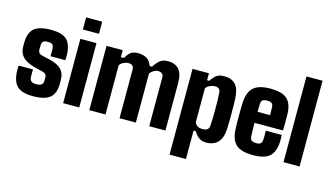

<svg xmlns="http://www.w3.org/2000/svg" viewBox="-107 -1165 2976 1730"><g transform="rotate(15 1381.0 -300.0)"><path d="M229 10Q126.5 10 82.5 -31.5Q38.5 -73 34 -168Q33.5 -186.5 34 -202.2Q34.5 -218 35 -223H169Q167.5 -194 168 -178.5Q168.5 -163 169 -151Q170.5 -124 185.5 -113Q200.5 -102 229 -102Q263.5 -102 279.2 -113.5Q295 -125 295 -152Q295 -164.5 295 -166.5Q295 -168.5 295 -170.2Q295 -172 295 -184Q295 -199 286.8 -210Q278.5 -221 258 -226L183 -245Q134.5 -257.5 100.2 -277.2Q66 -297 48 -327Q30 -357 30 -401Q30 -408.5 30 -415.5Q30 -422.5 30 -429Q30 -526 76.5 -568Q123 -610 236 -610Q338 -610 381.8 -569.5Q425.5 -529 430 -436Q431 -426 430.5 -405.2Q430 -384.5 429 -379H290Q290.5 -389 290.8 -403.5Q291 -418 290.8 -431.8Q290.5 -445.5 290 -453Q288.5 -477 277 -487.5Q265.5 -498 236 -498Q204.5 -498 192.2 -487.5Q180 -477 179 -453Q179 -451.5 178.5 -444Q178 -436.5 178 -414Q178 -393 187 -381.2Q196 -369.5 220 -364L286 -349Q360.5 -332.5 398.2 -296.8Q436 -261 436 -192Q436 -185.5 436 -178.2Q436 -171 436 -164Q436 -71 388 -30.5Q340 10 229 10Z M510 -687V-800H660V-687ZM510 0V-600H660V0Z M754 0V-600H905V-535H932Q954 -571 977.2 -590.5Q1000.5 -610 1050 -610Q1096.5 -610 1128.8 -590Q1161 -570 1176 -525H1199Q1221 -561 1249.2 -585.5Q1277.5 -610 1327 -610Q1391.5 -610 1427.8 -571Q1464 -532 1464 -441V0H1313V-454Q1313 -479 1298.8 -490Q1284.5 -501 1261 -501Q1242.5 -501 1221.2 -488.2Q1200 -475.5 1188 -458V0H1036V-454Q1036 -478 1023.2 -489.5Q1010.5 -501 985 -501Q963.5 -501 939.2 -489.2Q915 -477.5 905 -458V0Z M1556 200V-600H1709V-535H1730Q1752.5 -571 1777.2 -590.5Q1802 -610 1853 -610Q1919 -610 1955.8 -571Q1992.5 -532 1997 -441Q1998 -416 1998.8 -378Q1999.5 -340 1999.5 -298.5Q1999.5 -257 1998.8 -219.8Q1998 -182.5 1997 -159Q1992.5 -68.5 1951.8 -29.2Q1911 10 1845 10Q1808.5 10 1781.8 -7.2Q1755 -24.5 1730 -65H1709V200ZM1783 -99Q1810 -99 1826.2 -110.5Q1842.5 -122 1844 -146Q1846.5 -180 1847.5 -220Q1848.5 -260 1848.5 -302Q1848.5 -344 1847.5 -384Q1846.5 -424 1844 -458Q1842.5 -479 1830 -490Q1817.5 -501 1792 -501Q1769 -501 1744 -489.2Q1719 -477.5 1709 -458V-142Q1720.5 -119 1738.2 -109Q1756 -99 1783 -99Z M2283.5 10Q2172.5 10 2125 -32.2Q2077.5 -74.5 2071.5 -168Q2070 -191.5 2069.5 -228.5Q2069 -265.5 2069 -305.8Q2069 -346 2069.8 -379.8Q2070.5 -413.5 2071.5 -430Q2078.5 -527 2127.5 -568.5Q2176.5 -610 2281.5 -610Q2387.5 -610 2435.2 -569.5Q2483 -529 2487.5 -436Q2488 -424 2488.2 -396.5Q2488.5 -369 2488.2 -336Q2488 -303 2486.5 -275H2221.5Q2221.5 -246 2222.2 -215.8Q2223 -185.5 2224.5 -151Q2225.5 -125 2238.8 -113.5Q2252 -102 2283.5 -102Q2313 -102 2324.5 -113.5Q2336 -125 2337.5 -152Q2338.5 -167 2338.8 -185.5Q2339 -204 2337.5 -233H2486.5Q2487.5 -227 2488 -205.8Q2488.5 -184.5 2487.5 -168Q2483 -73 2435.5 -31.5Q2388 10 2283.5 10ZM2222.5 -378H2338.5Q2338.5 -395 2338.5 -410.5Q2338.5 -426 2338.2 -437.2Q2338 -448.5 2337.5 -453Q2336 -477 2323.5 -487.5Q2311 -498 2281.5 -498Q2250 -498 2237.8 -487.5Q2225.5 -477 2224.5 -453Q2224 -433 2223.2 -414.2Q2222.5 -395.5 2222.5 -378Z M2565.5 0V-800H2715.5V0Z"/></g></svg>

Font: Big Shoulders Text Thin Black
Style: Regular
Weight: 900
Version: Version 2.002